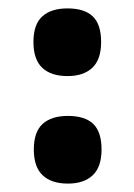

<svg xmlns="http://www.w3.org/2000/svg" viewBox="-20 -437 319 457"><path d="M221.7 -81.1Q221.7 -39.6 200.7 -19.8Q179.7 0 141.6 0Q102.5 0 81.5 -19.8Q60.5 -39.6 60.5 -81.1Q60.5 -123 81.5 -142.1Q102.5 -161.1 141.6 -161.1Q182.1 -161.1 201.9 -142.1Q221.7 -123 221.7 -81.1ZM220.7 -336.9Q220.7 -295.4 199.7 -275.6Q178.7 -255.9 140.6 -255.9Q101.6 -255.9 80.6 -275.6Q59.6 -295.4 59.6 -336.9Q59.6 -378.9 80.6 -397.9Q101.6 -417 140.6 -417Q181.2 -417 200.9 -397.9Q220.7 -378.9 220.7 -336.9Z"/></svg>

Font: Concert One
Style: Regular
Weight: 400
Version: Version 1.003